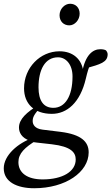

<svg xmlns="http://www.w3.org/2000/svg" viewBox="-63 -761 593 1022"><path d="M119 241C286 241 409 155 409 50C409 -7 369 -45 261 -59L163 -71C122 -76 111 -99 111 -116C111 -134 115 -150 156 -193L144 -208V-203C79 -164 38 -127 38 -82C38 -58 50 -27 98 -11V-8C111 -5 122 -3 133 -2L213 7C316 19 340 51 340 88C340 152 270 194 164 194C83 194 35 160 35 102C35 56 68 24 134 -16L114 -28C32 0 -43 66 -43 135C-43 207 27 241 119 241ZM213 -155C293 -155 364 -214 394 -343C402 -377 409 -401 420 -425L397 -398C470 -419 510 -429 510 -472C510 -480 506 -487 501 -493C494 -497 484 -499 471 -499C431 -499 391 -469 374 -375L381 -376C374 -447 324 -488 254 -488C150 -488 65 -400 65 -291C65 -209 119 -155 213 -155ZM221 -187C169 -187 142 -225 142 -296C142 -389 176 -456 246 -456C288 -456 323 -418 323 -354C323 -248 283 -187 221 -187ZM306 -626C335 -626 361 -655 361 -688C361 -720 340 -741 310 -741C281 -741 254 -713 254 -680C254 -647 276 -626 306 -626Z"/></svg>

Font: Source Serif 4 Variable
Style: Italic
Weight: 400
Italic angle: -12°
Designer: Frank Grießhammer
Foundry: Adobe Systems Incorporated
Version: Version 4.004;hotconv 1.0.116;makeotfexe 2.5.65601